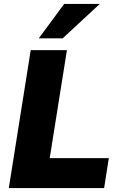

<svg xmlns="http://www.w3.org/2000/svg" viewBox="-20 -961 618 981"><path d="M25 0 137 -705H322L234 -153H536L512 0ZM178 -765 308 -941H490L300 -765Z"/></svg>

Font: Mulish ExtraLight Black
Style: Italic
Weight: 900
Italic angle: -9°
Version: Version 3.603